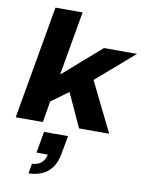

<svg xmlns="http://www.w3.org/2000/svg" viewBox="-110 -801 923 1212"><g transform="rotate(10 351.5 -195.0)"><path d="M18 0 145 -725H319L247 -314L491 -527H703L461 -317L617 0H424L325 -216L215 -136L192 0ZM159 335 170 271Q208 270 230 250Q252 230 258 197H186L210 60H364L343 175Q334 228 310 263Q286 298 248.5 315.5Q211 333 159 335Z"/></g></svg>

Font: Archivo SemiExpanded ExtraBold
Style: Italic
Weight: 800
Width: 6
Italic angle: -10°
Designer: Hector Gatti
Foundry: Omnibus-Type
Version: Version 2.001